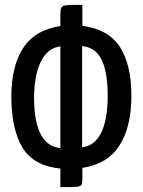

<svg xmlns="http://www.w3.org/2000/svg" viewBox="-20 -765 591 795"><path d="M230 10V-67Q119 -78 73 -154Q27 -230 27 -366Q27 -490 75.5 -565.5Q124 -641 230 -657V-704Q230 -725 234 -733.5Q238 -742 257 -743.5Q276 -745 321 -745V-658Q429 -644 476.5 -570.5Q524 -497 524 -369Q524 -238 474 -161.5Q424 -85 321 -70V-22Q321 -6 317.5 0.5Q314 7 295.5 8.5Q277 10 230 10ZM230 -152V-573Q192 -568 168 -539Q144 -510 132.5 -464Q121 -418 121 -357Q121 -299 132 -254Q143 -209 167 -182.5Q191 -156 230 -152ZM320 -155Q358 -160 381.5 -188.5Q405 -217 415.5 -263Q426 -309 426 -367Q426 -427 416.5 -471.5Q407 -516 384 -543Q361 -570 320 -574Z"/></svg>

Font: Yanone Kaffeesatz Medium
Style: Regular
Weight: 500
Designer: Yanone (Cyrillic: Daniel Pouzeot, Huerta Tipografica, and Cyreal)
Foundry: Yanone
Version: Version 2.003